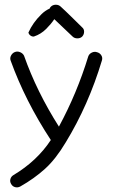

<svg xmlns="http://www.w3.org/2000/svg" viewBox="-20 -629 487 831"><path d="M68 178Q57 184 45.5 181Q34 178 28 167Q22 157 25 146Q28 135 38 129Q140 68 200 -23Q89 -192 26 -367Q22 -378 28 -389Q34 -400 45 -404Q56 -408 67.5 -403Q79 -398 84 -388Q139 -232 235 -81Q313 -225 362 -385Q366 -396 377.5 -401.5Q389 -407 400 -403Q412 -400 418.5 -389.5Q425 -379 421 -367Q363 -174 264 -12Q221 60 174.5 102Q128 144 68 178ZM127 -471Q119 -470 112 -475Q105 -480 103 -488Q122 -531 159 -567Q175 -583 195 -592Q196 -596 200 -600Q208 -608 220.5 -608.5Q233 -609 242 -601Q262 -583 298 -547.5Q334 -512 335 -511Q344 -504 344 -492Q344 -480 336 -471Q328 -463 315 -463Q302 -463 294 -471L215 -546Q201 -525 180 -504Q157 -481 127 -471Z"/></svg>

Font: Hoogli Medium
Style: Regular
Weight: 500
Designer: Anand Singh Naorem
Foundry: Brand New Type
Version: Version 1.00 b007